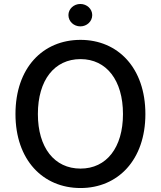

<svg xmlns="http://www.w3.org/2000/svg" viewBox="-20 -938 811 968"><path d="M386 10C574 10 713 -131 713 -363C713 -596 574 -737 386 -737C196 -737 58 -596 58 -363C58 -132 196 10 386 10ZM171 -363C171 -535 255 -640 386 -640C517 -640 600 -533 600 -363C600 -194 517 -88 386 -88C254 -88 171 -194 171 -363ZM325 -862C325 -830 352 -805 385 -805C418 -805 445 -830 445 -862C445 -893 418 -918 385 -918C352 -918 325 -893 325 -862Z"/></svg>

Font: Wafeq Medium
Style: Regular
Weight: 500
Designer: Rasmus Andersson & Azza Alameddine
Foundry: Google & TypeTogether
Version: Version 3.000;January 28, 2025;FontCreator 15.0.0.3014 64-bi